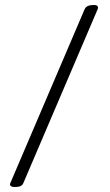

<svg xmlns="http://www.w3.org/2000/svg" viewBox="-20 -685 439 767"><path d="M37 62C52 62 67 61 73 47L370 -648C374 -657 370 -665 357 -665C340 -665 325 -663 318 -648L21 47C17 55 24 62 37 62Z"/></svg>

Font: EB Garamond
Style: Regular
Weight: 400
Designer: Georg Duffner and Octavio Pardo
Foundry: Georg Duffner
Version: Version 1.000;PS 001.000;hotconv 1.0.88;makeotf.lib2.5.64775